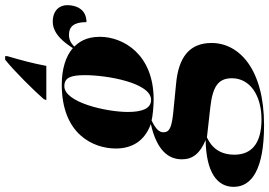

<svg xmlns="http://www.w3.org/2000/svg" viewBox="-242 -636 1046 746"><g transform="rotate(-90 281.0 -263.0)"><path d="M269 -616 265 -606H398C407 -655 420 -704 436 -758V-766H422C375 -728 303 -655 269 -616ZM168 240C384 240 487 144 487 36C487 -51 430 -93 327 -102L215 -113C160 -119 140 -127 140 -151C140 -168 153 -181 186 -197C201 -193 241 -189 267 -189C444 -189 511 -308 511 -398C511 -453 489 -481 473 -497C487 -512 502 -518 518 -518C551 -518 568 -499 568 -450C619 -450 634 -491 634 -525C634 -555 613 -581 570 -581C521 -581 488 -535 467 -503C435 -531 385 -546 325 -546C131 -546 77 -422 77 -336C77 -273 106 -224 172 -200C67 -176 35 -130 35 -79C35 -38 57 -9 110 13C-15 15 -72 57 -72 122C-72 192 -4 240 168 240ZM266 -199C232 -199 219 -234 219 -289C219 -373 256 -536 319 -536C352 -536 362 -512 362 -456C362 -369 332 -199 266 -199ZM190 230C90 230 53 186 53 125C53 70 79 37 120 18L236 31C315 40 350 60 350 115C350 184 285 230 190 230Z"/></g></svg>

Font: Noto Serif Display ExtraBold
Style: Italic
Weight: 800
Italic angle: -12°
Designer: Monotype Design Team
Foundry: Monotype Imaging Inc.
Version: Version 2.009